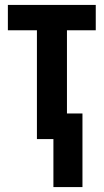

<svg xmlns="http://www.w3.org/2000/svg" viewBox="-20 -565 423 780"><path d="M12 -545V-442H130V0H197V195H315V-104H252V-442H369V-545Z"/></svg>

Font: Noto Sans UI Condensed
Style: Bold
Weight: 700
Width: 3
Designer: Monotype Design Team
Foundry: Monotype Imaging Inc.
Version: 1.001